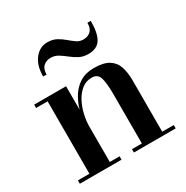

<svg xmlns="http://www.w3.org/2000/svg" viewBox="-161 -833 937 967"><g transform="rotate(-30 307.5 -349.5)"><path d="M214.5 -460V-323.5Q225 -361 245.5 -394.2Q266 -427.5 299.2 -448.5Q332.5 -469.5 380.5 -469.5Q437.5 -469.5 467.5 -450.2Q497.5 -431 508.5 -397Q519.5 -363 519.5 -319.5V-19.5H586.5V0H343.5V-19.5H401V-306Q401 -369 391.8 -401Q382.5 -433 347.5 -433Q314 -433 289.2 -413.2Q264.5 -393.5 247.8 -362Q231 -330.5 222.8 -294Q214.5 -257.5 214.5 -224V-19.5H271.5V0H29V-19.5H96V-440.5H29V-460ZM394 -544Q364 -544 341.5 -556Q319 -568 299.8 -583.5Q280.5 -599 261 -611Q241.5 -623 218 -623Q193 -623 176 -607.8Q159 -592.5 159 -560H139Q139 -624 168.8 -661.5Q198.5 -699 242 -699Q273 -699 295 -687Q317 -675 334.8 -659.5Q352.5 -644 369.8 -632Q387 -620 408 -620Q435.5 -620 451.5 -635.5Q467.5 -651 467.5 -683H487Q487 -612 466 -578Q445 -544 394 -544Z"/></g></svg>

Font: Bodoni Moda SemiBold
Style: Regular
Weight: 600
Designer: Owen Earl
Foundry: indestructible type
Version: Version 2.005; ttfautohint (v1.8.4.7-5d5b)